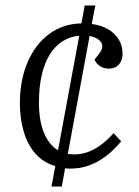

<svg xmlns="http://www.w3.org/2000/svg" viewBox="-20 -659 511 705"><path d="M169 26 183 -49Q139 -62 110 -95Q81 -128 67 -176Q53 -224 53 -279Q53 -365 81.5 -431Q110 -497 161 -534.5Q212 -572 279 -573L291 -639H330L317 -571Q353 -566 378 -551Q403 -536 416.5 -513Q430 -490 430 -462Q430 -437 416.5 -422Q403 -407 379 -407Q361 -407 347.5 -416Q334 -425 327 -440L342 -459Q363 -485 351.5 -503Q340 -521 309 -527L229 -94Q235 -93 241 -92.5Q247 -92 253 -92Q277 -92 300.5 -100Q324 -108 348.5 -125.5Q373 -143 397 -170L425 -140Q411 -123 392.5 -105.5Q374 -88 350.5 -73Q327 -58 299.5 -49Q272 -40 239 -40Q235 -40 229.5 -40Q224 -40 219 -41L207 26ZM193 -107 271 -528Q238 -525 210.5 -508Q183 -491 163.5 -460Q144 -429 133.5 -384.5Q123 -340 123 -282Q123 -217 141 -172.5Q159 -128 193 -107Z"/></svg>

Font: Literata 18pt Light
Style: Italic
Weight: 300
Italic angle: -2°
Designer: Latin by Veronika Burian and Jose Scaglione. Greek by Irene Vlachou. Cyrillic by Vera Evstafieva
Foundry: TypeTogether
Version: Version 3.103;gftools[0.9.29]